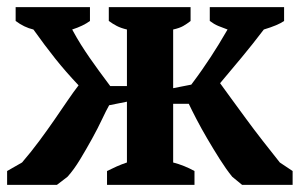

<svg xmlns="http://www.w3.org/2000/svg" viewBox="-20 -520 843 540"><path d="M570 -500H779V-461Q762 -449 722 -437Q690 -395 660.5 -359.5Q631 -324 599 -286Q612 -268 631 -242Q650 -216 672 -186Q694 -156 718.5 -124.5Q743 -93 767 -63L803 -39V0H661L633 -23Q616 -44 598 -72.5Q580 -101 563 -130Q546 -159 532.5 -185Q519 -211 511 -228H467V-63Q498 -55 527 -39V0H281V-39Q295 -46 308.5 -52Q322 -58 337 -63V-234L287 -224Q279 -210 267 -184.5Q255 -159 239 -130Q223 -101 205.5 -72Q188 -43 170 -23L140 0H0V-39L42 -63Q67 -92 90 -123Q113 -154 133 -183Q153 -212 170 -237Q187 -262 201 -280Q165 -318 135.5 -355Q106 -392 74 -437Q48 -443 24 -461V-500H233V-461Q214 -447 183 -437Q196 -413 208 -394Q220 -375 232.5 -357Q245 -339 258.5 -320.5Q272 -302 290 -278H337V-437Q320 -441 308.5 -447Q297 -453 286 -461V-500H516V-461Q506 -453 495.5 -447Q485 -441 467 -437V-272L518 -282Q536 -306 548.5 -324Q561 -342 572.5 -359.5Q584 -377 595 -395Q606 -413 620 -437Q606 -442 594 -447Q582 -452 570 -461Z"/></svg>

Font: PT Serif
Style: Bold
Weight: 700
Designer: A.Korolkova, O.Umpeleva, V.Yefimov
Foundry: ParaType Ltd
Version: Version 1.000W OFL; ttfautohint (v1.6)